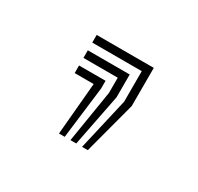

<svg xmlns="http://www.w3.org/2000/svg" viewBox="-51 -116 260 252"><g transform="rotate(30 79.0 10.5)"><path d="M92.8 79 111 0V-46.2H36V-57.8H122.5V0L101.5 79ZM57.8 79 64.8 0H36V-11.5H76.2V0L66.5 79ZM75.2 79 88 0V-23H36V-34.5H99.5V0L84 79Z"/></g></svg>

Font: Big Shoulders Inline Text Thin Light
Style: Regular
Weight: 300
Version: Version 2.002